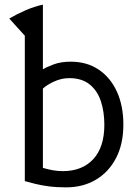

<svg xmlns="http://www.w3.org/2000/svg" viewBox="-20 -796 600 828"><path d="M265 12Q223 12 189.5 7.5Q156 3 130.5 -3.5Q105 -10 87 -15V-642L20 -716Q52 -735 90 -751.5Q128 -768 165 -776V-497Q179 -506 210.5 -518Q242 -530 285 -530Q355 -530 406 -495.5Q457 -461 484.5 -400Q512 -339 512 -259Q512 -175 480.5 -114.5Q449 -54 393.5 -21Q338 12 265 12ZM251 -58Q334 -58 382 -109.5Q430 -161 430 -258Q430 -314 415 -359.5Q400 -405 366.5 -432Q333 -459 279 -459Q245 -459 213.5 -444.5Q182 -430 165 -414V-72Q189 -65 209.5 -61.5Q230 -58 251 -58Z"/></svg>

Font: Ubuntu Sans Mono
Style: Regular
Weight: 400
Monospace: yes
Designer: Dalton Maag Ltd
Foundry: Dalton Maag Ltd
Version: Version 1.006